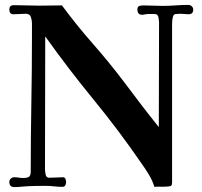

<svg xmlns="http://www.w3.org/2000/svg" viewBox="-20 -757 820 781"><path d="M766 -718Q766 -726 760 -731.5Q754 -737 746 -737Q720 -737 693.5 -735Q667 -733 641 -733Q622 -733 602.5 -734Q583 -735 563 -735Q553 -735 546 -732.5Q539 -730 539 -718Q539 -697 558 -697Q564 -697 570 -698.5Q576 -700 582 -700H609Q622 -700 624.5 -686.5Q627 -673 627 -664Q627 -558 626.5 -452Q626 -346 626 -240Q589 -286 553 -333Q517 -380 482 -427Q422 -506 356.5 -580.5Q291 -655 232 -735Q209 -735 185.5 -734.5Q162 -734 139 -734Q114 -734 88 -735Q62 -736 36 -736Q18 -736 18 -718Q18 -699 35 -699Q48 -699 60.5 -700Q73 -701 85 -701Q101 -701 105.5 -688Q110 -675 110 -662Q110 -649 110 -637Q110 -625 110 -612Q110 -474 107.5 -336Q105 -198 105 -60Q105 -42 97.5 -37.5Q90 -33 75 -33Q65 -33 56 -34.5Q47 -36 37 -36Q30 -36 24 -30.5Q18 -25 18 -17Q18 4 38 4Q46 4 54.5 3.5Q63 3 72 2Q95 0 119 -0.5Q143 -1 166 -1Q183 -1 200 1Q217 3 234 3Q242 3 245.5 -3Q249 -9 249 -16Q249 -21 246.5 -28.5Q244 -36 236 -36Q223 -36 208.5 -35Q194 -34 180 -34Q168 -34 165.5 -47.5Q163 -61 163 -70Q163 -205 163.5 -339.5Q164 -474 164 -609Q258 -477 360.5 -352Q463 -227 555 -93Q571 -71 585.5 -47Q600 -23 608 3Q622 2 638 2.5Q654 3 668 1Q677 0 678.5 -5Q680 -10 680 -17V-640Q680 -646 680 -660.5Q680 -675 683 -687.5Q686 -700 696 -700Q701 -700 706 -700.5Q711 -701 715 -701Q723 -701 731 -700Q739 -699 747 -699Q766 -699 766 -718Z"/></svg>

Font: UoqMunThenKhung
Style: Regular
Weight: 400
Designer: Font-Kai, 金井和夫, 宇文滿月
Foundry: Kazuo Kanai, Moonlit Owen
Version: Version 1.197